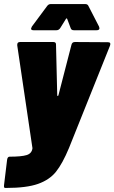

<svg xmlns="http://www.w3.org/2000/svg" viewBox="-30 -727 564 946"><path d="M-10 184 5 60Q6 53 9 49Q12 45 17 45Q76 45 101.5 37Q127 29 130 3L129 -3L55 -503V-507Q55 -520 69 -520H233Q247 -520 246 -506L252 -258Q252 -254 254.5 -254Q257 -254 258 -258L322 -506Q325 -520 339 -520L502 -519Q518 -519 512 -502L310 2Q278 79 246 119Q214 159 157.5 179Q101 199 1 199H-5Q-12 199 -10 184ZM123 -586Q123 -588 127 -596L202 -697Q209 -707 220 -707H390Q402 -707 406 -697L458 -596Q460 -590 460 -588Q460 -578 446 -578H334Q321 -578 318 -589L301 -634Q298 -639 295 -634L267 -589Q260 -578 248 -578H135Q123 -578 123 -586Z"/></svg>

Font: Barlow Semi Condensed Black
Style: Italic
Weight: 900
Width: 4
Italic angle: -7°
Designer: Jeremy Tribby
Foundry: Tribby Type
Version: Version 1.408